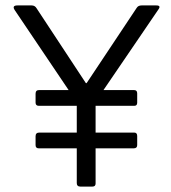

<svg xmlns="http://www.w3.org/2000/svg" viewBox="-20 -687 630 707"><path d="M262.7 -12.8V-140.8H122.7Q111 -140.8 111 -152.7V-185.2Q111 -198.8 124.7 -198.8H262.7V-297.3H123.3Q111 -297.3 111 -309.2V-341.7Q111 -355.3 123.5 -355.3H232.7L34.3 -649.7Q23 -667 44.2 -667H96.8Q108.5 -667 114.7 -656.5L294.5 -383.5Q297.3 -378 300.2 -382.8L483.2 -657.8Q488.7 -667 501.2 -667H555.7Q574.2 -667 563.2 -652L361 -355.3H473.8Q485.2 -355.3 485.2 -343.2V-308.8Q485.2 -297.3 474.3 -297.3H332V-198.8H474.3Q485.2 -198.8 485.2 -186.3V-152.7Q485.2 -140.8 472.5 -140.8H332V-11.3Q332 0 320.5 0H275.3Q262.7 0 262.7 -12.8Z"/></svg>

Font: Vivano Light
Style: Regular
Weight: 300
Designer: Joe Prince, Josias Burgherr
Version: Version 2.064;September 19, 2022;FontCreator 14.0.0.2877 64-